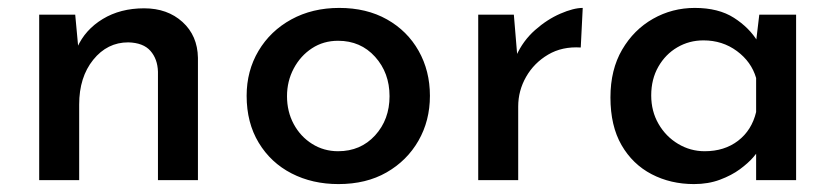

<svg xmlns="http://www.w3.org/2000/svg" viewBox="-20 -455 2110 485"><path d="M170 -418 179 -321 175 -335Q195 -380 239.5 -407Q284 -434 344 -434Q403 -434 441 -399.5Q479 -365 480 -309V0H379V-274Q378 -306 360 -326.5Q342 -347 304 -348Q251 -348 215.5 -304Q180 -260 180 -191V0H79V-418Z M603 -213Q603 -276 633 -326.5Q663 -377 716 -406Q769 -435 837 -435Q906 -435 957.5 -406Q1009 -377 1037.5 -326.5Q1066 -276 1066 -213Q1066 -150 1037 -99.5Q1008 -49 956.5 -19.5Q905 10 835 10Q769 10 716.5 -17Q664 -44 633.5 -94.5Q603 -145 603 -213ZM705 -212Q705 -173 722 -141.5Q739 -110 768.5 -91.5Q798 -73 834 -73Q891 -73 927.5 -113Q964 -153 964 -212Q964 -271 927.5 -311.5Q891 -352 834 -352Q797 -352 768 -333Q739 -314 722 -282Q705 -250 705 -212Z M1278 -418 1288 -298 1284 -314Q1301 -352 1331.5 -379Q1362 -406 1395.5 -420.5Q1429 -435 1452 -435L1447 -335Q1400 -338 1364.5 -317Q1329 -296 1309 -261Q1289 -226 1289 -186V0H1188V-418Z M1733 10Q1674 10 1626 -15Q1578 -40 1550 -88.5Q1522 -137 1522 -209Q1522 -279 1551.5 -329.5Q1581 -380 1629.5 -407.5Q1678 -435 1735 -435Q1795 -435 1834 -410Q1873 -385 1894 -350L1888 -334L1898 -418H1991V0H1890V-106L1900 -81Q1896 -73 1883 -58Q1870 -43 1849 -27.5Q1828 -12 1798.5 -1Q1769 10 1733 10ZM1760 -73Q1810 -73 1844.5 -99.5Q1879 -126 1890 -172V-258Q1878 -299 1841.5 -326Q1805 -353 1757 -353Q1721 -353 1691 -335.5Q1661 -318 1643 -286.5Q1625 -255 1625 -214Q1625 -174 1643.5 -142Q1662 -110 1693 -91.5Q1724 -73 1760 -73Z"/></svg>

Font: Reem Kufi
Style: Regular
Weight: 400
Designer: Khaled Hosny
Version: Version 1.6